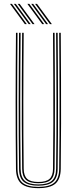

<svg xmlns="http://www.w3.org/2000/svg" viewBox="-20 -970 398 995"><path d="M178.8 5Q117.5 5 90.5 -18.2Q63.5 -41.5 62.8 -95Q61.8 -181.8 61.4 -269.2Q61 -356.8 61 -444.9Q61 -533 61.5 -621.8Q62 -710.5 62.8 -800H70.8Q70 -711.2 69.5 -623.5Q69 -535.8 68.9 -448.2Q68.8 -360.8 69.2 -272.8Q69.8 -184.8 70.8 -95Q71.5 -43.8 97.2 -22.6Q123 -1.5 178.8 -1.5Q234.8 -1.5 260.4 -22.6Q286 -43.8 286.8 -95Q288 -182 288.4 -269.5Q288.8 -357 288.6 -445.1Q288.5 -533.2 288 -622Q287.5 -710.8 286.8 -800H294.8Q295.8 -680.8 296.2 -564.1Q296.8 -447.5 296.5 -331Q296.2 -214.5 294.8 -95Q294 -41.5 267 -18.2Q240 5 178.8 5ZM178.8 -7.8Q127.8 -7.8 103.5 -27.4Q79.2 -47 78.8 -95.2Q77.8 -182.2 77.2 -269.8Q76.8 -357.2 76.9 -445.1Q77 -533 77.5 -621.8Q78 -710.5 78.8 -800H86.8Q86 -711 85.5 -623.2Q85 -535.5 84.9 -448.1Q84.8 -360.8 85.2 -272.8Q85.8 -184.8 86.8 -95.2Q87.2 -51.2 109.1 -32.8Q131 -14.2 178.8 -14.2Q226.5 -14.2 248.4 -32.8Q270.2 -51.2 270.8 -95.2Q272 -182.5 272.4 -270Q272.8 -357.5 272.6 -445.4Q272.5 -533.2 272 -621.9Q271.5 -710.5 270.8 -800H278.8Q279.5 -711 280 -623.2Q280.5 -535.5 280.6 -448.1Q280.8 -360.8 280.4 -272.8Q280 -184.8 278.8 -95.2Q278.2 -47 254 -27.4Q229.8 -7.8 178.8 -7.8ZM178.8 -20.5Q134.2 -20.5 114.8 -38Q95.2 -55.5 94.8 -95.5Q93.2 -212.2 93 -328.8Q92.8 -445.2 93.2 -562.9Q93.8 -680.5 94.8 -800H102.8Q102 -711.2 101.5 -622.9Q101 -534.5 100.9 -446.5Q100.8 -358.5 101.2 -270.8Q101.8 -183 102.8 -95.5Q103.2 -58.8 121 -42.9Q138.8 -27 178.8 -27Q219 -27 236.6 -42.9Q254.2 -58.8 254.8 -95.5Q256.2 -212.5 256.5 -329Q256.8 -445.5 256.2 -563Q255.8 -680.5 254.8 -800H262.8Q263.5 -711.2 264 -622.8Q264.5 -534.2 264.6 -446.2Q264.8 -358.2 264.4 -270.5Q264 -182.8 262.8 -95.5Q262.2 -55.5 242.8 -38Q223.2 -20.5 178.8 -20.5ZM148.8 -845 71.8 -950H81.8L158.8 -845ZM108.8 -845 31.8 -950H41.8L118.8 -845ZM128.8 -845 51.8 -950H61.8L138.8 -845ZM238.8 -845 161.8 -950H171.8L248.8 -845ZM198.8 -845 121.8 -950H131.8L208.8 -845ZM218.8 -845 141.8 -950H151.8L228.8 -845Z"/></svg>

Font: Big Shoulders Inline Text SC Thin
Style: Regular
Weight: 100
Designer: Patric King
Foundry: XO Type Co
Version: Version 2.002